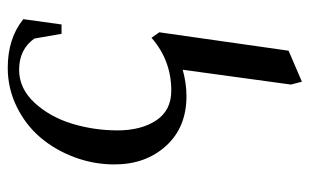

<svg xmlns="http://www.w3.org/2000/svg" viewBox="-171 -321 795 493"><g transform="rotate(-90 226.5 -74.5)"><path d="M50.8 -178.2Q50.8 -231 69.3 -280.8Q87.9 -330.6 120.1 -368.4Q152.3 -406.2 199.2 -429.2Q246.1 -452.1 298.8 -452.1Q374.5 -452.1 423.8 -412.1L410.2 -314H386.2L374 -383.8Q346.2 -422.9 293.9 -422.9Q245.6 -422.9 209 -383.1Q172.4 -343.3 155.3 -286.6Q138.2 -230 138.2 -169.9Q138.2 -109.9 163.8 -71Q189.5 -32.2 240.2 -32.2Q317.9 -32.2 376 -83L390.1 -63L342.8 269L263.2 303.2L255.9 274.9L293.9 -2.9Q259.8 6.8 226.1 6.8Q146 6.8 98.4 -45.7Q50.8 -98.1 50.8 -178.2Z"/></g></svg>

Font: Dihjauti
Style: Bold Italic
Weight: 700
Italic angle: -9°
Designer: T. Christopher White
Version: Version 3.0.0